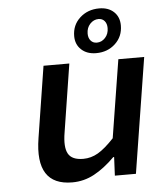

<svg xmlns="http://www.w3.org/2000/svg" viewBox="-53 -786 707 846"><g transform="rotate(-5 300.0 -363.5)"><path d="M387.2 -544.9Q346.7 -544.9 321.8 -567.9Q296.9 -590.8 296.9 -627.9Q296.9 -676.8 331.5 -708.5Q366.2 -740.2 417 -740.2Q457.5 -740.2 481.7 -717.5Q505.9 -694.8 505.9 -657.2Q505.9 -608.4 471.9 -576.7Q438 -544.9 387.2 -544.9ZM394 -590.8Q415.5 -590.8 431.2 -607.9Q446.8 -625 446.8 -650.9Q446.8 -670.4 436.8 -682.1Q426.8 -693.8 410.2 -693.8Q388.7 -693.8 372.8 -676.8Q356.9 -659.7 356.9 -633.8Q356.9 -614.3 367.2 -602.5Q377.4 -590.8 394 -590.8ZM232.9 13.2Q67.9 13.2 101.1 -193.8L150.9 -509.8H265.1L217.8 -209Q207 -145 223.4 -115.5Q239.7 -85.9 290 -85.9Q324.7 -85.9 355.7 -104Q386.7 -122.1 426.8 -165L481.9 -509.8H596.2L515.1 0H421.9L425.8 -82H421.9Q376 -36.1 330.3 -11.5Q284.7 13.2 232.9 13.2Z"/></g></svg>

Font: Office Code Pro Medium Italic
Style: Regular
Weight: 500
Italic angle: -9°
Designer: Nathan Rutzky & Paul D. Hunt
Foundry: Adobe Systems Incorporated
Version: Version 1.004;PS 001.004;hotconv 1.0.70;makeotf.lib2.5.58329